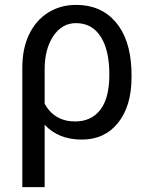

<svg xmlns="http://www.w3.org/2000/svg" viewBox="-20 -558 606 781"><path d="M289.1 -538.1Q226.1 -538.1 176 -506.8Q126 -475.6 98.4 -418Q70.8 -360.4 70.8 -283.2V203.1H161.6V-50.8Q217.3 9.8 312.5 9.8Q405.8 9.8 460.4 -58.6Q515.1 -127 515.1 -244.1L514.6 -276.4Q509.3 -400.4 449.7 -469.2Q390.1 -538.1 289.1 -538.1ZM161.6 -135.7V-275.9Q161.6 -358.4 196.8 -411.1Q231.9 -463.9 289.1 -463.9Q354 -463.9 389.4 -409.2Q424.8 -354.5 424.8 -254.4Q424.8 -159.2 388.2 -111.6Q351.6 -64 285.6 -64Q202.1 -64 161.6 -135.7Z"/></svg>

Font: FAU Chimera
Style: Regular
Weight: 400
Version: Version 1.002;hotconv 1.0.117;makeotfexe 2.5.65602